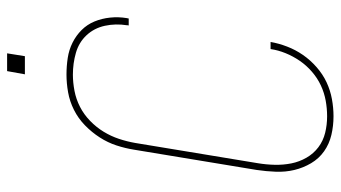

<svg xmlns="http://www.w3.org/2000/svg" viewBox="-229 -721 958 540"><g transform="rotate(-90 250.0 -451.0)"><path d="M193 8Q166 8 140.5 2Q115 -4 94.5 -18.5Q74 -33 61 -55Q48 -77 42 -102Q36 -127 37 -154Q38 -181 42 -208L99 -553Q103 -578 111 -602.5Q119 -627 133.5 -649.5Q148 -672 167.5 -691Q187 -710 211 -722Q235 -734 260.5 -738.5Q286 -743 310 -743Q334 -743 357 -739.5Q380 -736 400 -726Q420 -716 435.5 -700.5Q451 -685 459.5 -664.5Q468 -644 470.5 -620.5Q473 -597 469 -573Q469 -572 468.5 -571Q468 -570 468 -568H448Q449 -569 449 -570.5Q449 -572 449 -573Q454 -605 447.5 -635Q441 -665 421 -686.5Q401 -708 371.5 -716.5Q342 -725 310 -725Q288 -725 264.5 -720.5Q241 -716 219.5 -705Q198 -694 180 -676.5Q162 -659 149.5 -638.5Q137 -618 129.5 -595.5Q122 -573 118 -550L61 -205Q57 -181 56.5 -157Q56 -133 60.5 -110.5Q65 -88 76.5 -68Q88 -48 106 -34.5Q124 -21 146.5 -15.5Q169 -10 193 -10Q215 -10 237 -14Q259 -18 279.5 -27.5Q300 -37 318 -52.5Q336 -68 349 -87Q362 -106 370.5 -127Q379 -148 382 -169H402Q398 -146 389 -122.5Q380 -99 365.5 -78Q351 -57 331 -39.5Q311 -22 288.5 -11.5Q266 -1 241.5 3.5Q217 8 193 8ZM311 -860 320 -910H370L362 -860Z"/></g></svg>

Font: Iosevka SS04 Thin Oblique
Style: Regular
Weight: 100
Italic angle: -9°
Monospace: yes
Designer: Belleve Invis
Foundry: Belleve Invis
Version: Version 19.0.0; ttfautohint (v1.8.4)